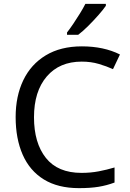

<svg xmlns="http://www.w3.org/2000/svg" viewBox="-20 -964 672 994"><path d="M403 -645Q288 -645 222 -568Q156 -491 156 -357Q156 -224 217.5 -146.5Q279 -69 402 -69Q449 -69 491 -77Q533 -85 573 -97V-19Q533 -4 490.5 3Q448 10 389 10Q280 10 207 -35Q134 -80 97.5 -163Q61 -246 61 -358Q61 -466 100.5 -548.5Q140 -631 217 -677.5Q294 -724 404 -724Q517 -724 601 -682L565 -606Q532 -621 491.5 -633Q451 -645 403 -645ZM528 -934Q516 -916 491 -887.5Q466 -859 437.5 -830.5Q409 -802 385 -784H327V-796Q342 -815 359.5 -841Q377 -867 394 -894.5Q411 -922 422 -944H528Z"/></svg>

Font: Noto Sans Phoenician
Style: Regular
Weight: 400
Designer: Monotype Design Team
Foundry: Monotype Imaging Inc.
Version: Version 2.001; ttfautohint (v1.8.4.7-5d5b)